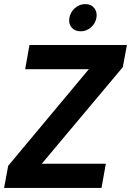

<svg xmlns="http://www.w3.org/2000/svg" viewBox="-22 -918 640 938"><path d="M578 -590 182 -118H495L474 0H-2L18 -108L412 -580H101L122 -698H598ZM372 -765Q343 -765 327.5 -784Q312 -803 317 -831Q322 -859 344 -878.5Q366 -898 395 -898Q423 -898 438.5 -878.5Q454 -859 449 -831Q444 -803 422 -784Q400 -765 372 -765Z"/></svg>

Font: SVN-Poppins SemiBold
Style: Italic
Weight: 600
Italic angle: -10°
Designer: Ninad Kale (Devanagari), Jonny Pinhorn (Latin)
Foundry: Indian Type Foundry
Version: Version 3.002 2017; ttfautohint (v1.8.3)